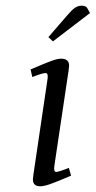

<svg xmlns="http://www.w3.org/2000/svg" viewBox="-20 -651 338 678"><path d="M87.9 -405.8Q142.6 -429.2 163.1 -436.5Q183.6 -443.8 195.8 -443.8Q224.1 -443.8 224.1 -418.9Q224.1 -415.5 222.2 -401.9L171.9 -64.9Q168.9 -43.9 178.2 -43.9Q187.5 -43.9 223.1 -58.1L231 -30.8Q178.7 -8.3 156.7 -0.7Q134.8 6.8 122.1 6.8Q96.2 6.8 96.2 -17.1Q96.2 -21.5 98.1 -35.2L147.9 -372.1Q150.9 -393.1 141.1 -393.1Q129.9 -393.1 94.2 -378.9ZM150.9 -520 217.8 -597.2Q233.4 -615.7 244.4 -623.3Q255.4 -630.9 269 -630.9Q274.4 -630.9 279.1 -629.2Q283.7 -627.4 285.2 -626L287.1 -624L297.9 -605L167 -504.9Z"/></svg>

Font: Dehuti Alt
Style: Italic
Weight: 400
Version: Version 1.2